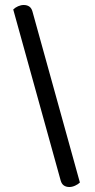

<svg xmlns="http://www.w3.org/2000/svg" viewBox="-20 -685 381 769"><path d="M110 -639 300 46Q293 53 281 58.5Q269 64 258 64Q245 64 236 58Q227 52 223 38L33 -647Q41 -655 52.5 -660Q64 -665 75 -665Q88 -665 97 -659Q106 -653 110 -639Z"/></svg>

Font: Baloo Tamma 2
Style: Regular
Weight: 400
Designer: Divya Kowshik, Shuchita Grover and Ek Type
Foundry: Ek Type
Version: Version 1.700